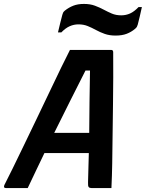

<svg xmlns="http://www.w3.org/2000/svg" viewBox="-35 -957 742 977"><path d="M106 0H-4Q-19 0 -13 -15Q4 -48 30 -101Q56 -154 87.5 -219.5Q119 -285 152.5 -354.5Q186 -424 217.5 -490.5Q249 -557 276 -612.5Q303 -668 321 -703H531Q541 -703 541 -691Q542 -570 540 -427Q538 -284 536 -125Q535 -95 534.5 -63.5Q534 -32 532 0H431Q421 0 416.5 -5Q412 -10 413 -30Q414 -69 415 -106Q416 -143 417 -178H191Q171 -136 149.5 -91.5Q128 -47 106 0ZM400 -598Q364 -527 324.5 -448.5Q285 -370 241 -281H419Q420 -363 420.5 -440.5Q421 -518 423 -598ZM582 -879Q606 -879 627 -888.5Q648 -898 670 -921H687Q682 -899 676.5 -874.5Q671 -850 666 -832Q664 -825 661.5 -820.5Q659 -816 652 -810Q633 -794 609.5 -785Q586 -776 553 -776Q522 -776 498 -784.5Q474 -793 453 -804.5Q432 -816 411 -824.5Q390 -833 364 -833Q341 -833 319.5 -823.5Q298 -814 277 -792H260Q265 -814 271 -838Q277 -862 282 -881Q284 -888 286 -892.5Q288 -897 295 -903Q315 -919 338 -928Q361 -937 392 -937Q424 -937 448 -928Q472 -919 492.5 -908Q513 -897 534 -888Q555 -879 582 -879Z"/></svg>

Font: Recursive Sn Lnr St SmB
Style: Italic
Weight: 600
Italic angle: -15°
Version: Version 1.079;hotconv 1.0.112;makeotfexe 2.5.65598; ttfautoh